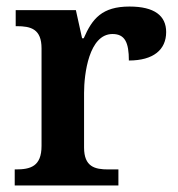

<svg xmlns="http://www.w3.org/2000/svg" viewBox="-20 -567 543 587"><path d="M25 0H342V-49H311C270 -49 237 -57 237 -116V-283C237 -341 252 -463 324 -463C362 -463 374 -437 374 -382C449 -382 488 -415 488 -469C488 -519 452 -547 376 -547C292 -547 262 -510 236 -450H231L212 -536H28V-487H31C75 -487 107 -478 107 -419V-121C107 -58 73 -49 28 -49H25Z"/></svg>

Font: Noto Serif Tamil SemiBold
Style: Regular
Weight: 600
Designer: Indian Type Foundry, Tom Grace, and the Monotype Design Team
Foundry: Monotype Imaging Inc.
Version: Version 2.004